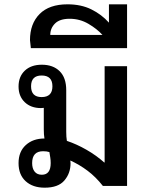

<svg xmlns="http://www.w3.org/2000/svg" viewBox="-20 -862 692 890"><path d="M307 -105Q307 -59 278.5 -25.5Q250 8 187 8Q132 8 99 -22Q66 -52 66 -106Q66 -159 99.5 -189.5Q133 -220 186 -220Q183 -238 183 -262V-362Q177 -361 170 -361Q123 -361 94.5 -388.5Q66 -416 66 -461Q66 -507 95 -534.5Q124 -562 174 -562Q226 -562 256.5 -532Q287 -502 287 -444V-251Q287 -227 290 -209Q335 -194 380.5 -168Q426 -142 463 -109H465V-555H569V0H457Q424 -42 386 -70.5Q348 -99 306 -118Q307 -112 307 -105ZM173 -412Q223 -412 223 -462Q223 -512 173 -512Q124 -512 124 -462Q124 -412 173 -412ZM174 -52Q215 -52 215 -106Q215 -120 213 -132Q211 -144 209 -157Q197 -161 180 -161Q129 -161 129 -106Q129 -81 140.5 -66.5Q152 -52 174 -52Z M123 -639 119 -676Q119 -752 163.5 -797Q208 -842 293 -842Q356 -842 403.5 -818.5Q451 -795 485 -757V-842H569V-639ZM213 -700H455Q430 -728 390 -751.5Q350 -775 303 -775Q257 -775 235 -753Q213 -731 213 -700Z"/></svg>

Font: Noto Sans Thai Looped Medium
Style: Regular
Weight: 500
Designer: Sasikarn Vongin, Ben Mitchell
Foundry: The Fontpad Ltd
Version: Version 1.001; ttfautohint (v1.8.4.7-5d5b)